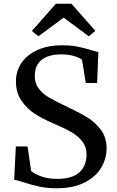

<svg xmlns="http://www.w3.org/2000/svg" viewBox="-20 -993 624 1024"><path d="M98.5 -23Q66.5 -33.5 55.5 -34.5L64.5 -212H127L146 -81.5Q165.5 -64 202.2 -51.5Q239 -39 285.5 -39Q365 -39 403.2 -73.8Q441.5 -108.5 441.5 -170Q441.5 -209.5 419.5 -238.2Q397.5 -267 361.2 -288Q325 -309 264 -335Q208.5 -359 167 -385.2Q125.5 -411.5 95.2 -454.8Q65 -498 65 -559Q65 -614 94.8 -657.8Q124.5 -701.5 180.2 -726.5Q236 -751.5 311.5 -751.5Q358 -751.5 395.2 -744Q432.5 -736.5 472 -724Q476.5 -722.5 487.5 -719.5Q498.5 -716.5 504.5 -715.5L498 -550.5H437.5L417.5 -674Q406.5 -684.5 375.8 -693.8Q345 -703 307.5 -703Q237 -703 201.2 -673.2Q165.5 -643.5 165.5 -588.5Q165.5 -548.5 186.8 -520.5Q208 -492.5 241 -473.2Q274 -454 341 -422Q405 -392 446.8 -366.2Q488.5 -340.5 518.5 -299.8Q548.5 -259 548.5 -202Q548.5 -148 520 -99.2Q491.5 -50.5 431.5 -19.8Q371.5 11 282.5 11Q229.5 11 187.2 1.8Q145 -7.5 98.5 -23ZM150 -828 278 -973H361L488.5 -828.5L453.5 -799.5L319.5 -899L185 -799.5Z"/></svg>

Font: Merriweather 12pt
Style: Regular
Weight: 400
Designer: Eben Sorkin
Foundry: Eben Sorkin
Version: Version 2.100